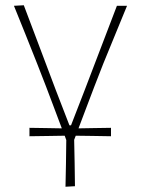

<svg xmlns="http://www.w3.org/2000/svg" viewBox="-20 -516 536 730"><path d="M92 2V-30Q126.5 -29.5 157.5 -29Q188.5 -28.5 215 -28Q200 -68.5 184.5 -109.2Q169 -150 154.5 -188.5L121 -274.5Q99.5 -329 77.2 -384.5Q55 -440 33 -494L70.5 -496Q101.5 -413.5 131.5 -334.5Q161.5 -255.5 192 -174L244 -39.5H250L302 -173.5Q333.5 -255.5 363.8 -335.2Q394 -415 424.5 -494H463Q440.5 -439.5 417.8 -384Q395 -328.5 372.5 -273.5L338 -185Q323 -145.5 308.2 -106.5Q293.5 -67.5 278.5 -28Q305.5 -28.5 336.5 -29Q367.5 -29.5 402 -30V2Q364 1 329.8 0.8Q295.5 0.5 268 0Q265 8 262 15.5Q263 64 263.8 105.5Q264.5 147 265 192L229 194Q230 149.5 230.8 107.2Q231.5 65 232 16.5L226 0Q197.5 0.5 163.8 1Q130 1.5 92 2Z"/></svg>

Font: Commissioner Loud Thin
Style: Regular
Weight: 100
Designer: Kostas Bartsokas
Foundry: Kostas Bartsokas
Version: Version 1.000; ttfautohint (v1.8.3)